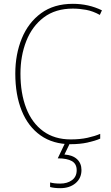

<svg xmlns="http://www.w3.org/2000/svg" viewBox="-20 -744 581 1004"><path d="M361 -699Q270 -699 209 -653Q148 -607 117.5 -529.5Q87 -452 87 -359Q87 -256 117 -178.5Q147 -101 206 -58Q265 -15 350 -15Q399 -15 437.5 -23.5Q476 -32 504 -44V-19Q476 -7 437 1.5Q398 10 350 10Q257 10 192 -36Q127 -82 93.5 -165Q60 -248 60 -359Q60 -460 94 -543Q128 -626 195 -675Q262 -724 361 -724Q443 -724 513 -690L502 -666Q466 -686 430.5 -692.5Q395 -699 361 -699ZM406 145Q406 188 375 214Q344 240 295 240Q264 240 242 234V210Q263 216 295 216Q332 216 356.5 198Q381 180 381 146Q381 113 356 98.5Q331 84 282 84L322 0H348L317 64Q360 67 383 88.5Q406 110 406 145Z"/></svg>

Font: Noto Sans Lao UI SemCond Thin
Style: Regular
Weight: 100
Width: 4
Designer: Monotype Design Team
Foundry: Monotype Imaging Inc.
Version: Version 2.000; ttfautohint (v1.8.4.7-5d5b)